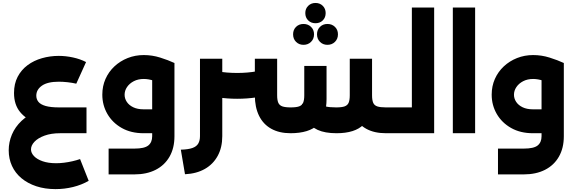

<svg xmlns="http://www.w3.org/2000/svg" viewBox="-20 -918 3959 1323"><path d="M362.7 385.1Q289.7 385.1 230.1 365.4Q170.6 345.7 127.9 310.1Q85.1 274.4 62.6 225.4Q40 176.3 40 117.4Q40 61.7 62.1 9.1Q84.3 -43.4 128.6 -85.4Q172.9 -127.4 239.3 -152.6Q305.7 -177.9 394.3 -177.9V0Q332.3 0 287.1 16.5Q241.9 33 217.7 58.5Q193.6 84 193.6 111.3Q193.6 135.7 214.2 157.6Q234.9 179.6 273.7 193.1Q312.6 206.7 367 206.7Q392.9 206.7 421.2 203.2Q449.6 199.7 477.9 193.3Q506.3 186.9 531.7 178.1L591.1 328Q542.3 356.1 483.4 370.6Q424.4 385.1 362.7 385.1ZM394.3 0V-177.9H576V0ZM387.4 -47.3Q302 -47.3 231.2 -71.3Q160.4 -95.3 118.5 -146.1Q76.6 -197 76.6 -277.1Q76.6 -340.9 101.7 -388.9Q126.9 -436.9 170 -468.9Q213.1 -501 268.9 -516.9Q324.6 -532.9 385.1 -532.9Q433.1 -532.9 482.8 -522.1Q532.4 -511.4 573 -490.4L505.6 -341.4Q478.9 -347.7 446.1 -351.4Q413.3 -355 385.6 -355Q307.7 -355 268.9 -327.7Q230.1 -300.4 230.1 -258.7Q230.1 -234.6 244.7 -216.3Q259.3 -198 294.1 -187.9Q328.9 -177.9 387.4 -177.9Z M728.4 283.7V105.9H906.3Q975.1 105.9 1001.9 84.3Q1028.6 62.7 1028.6 20.9V-483.9H1182.1V20.9Q1182.1 102.3 1148.2 161.5Q1114.3 220.7 1052.4 252.2Q990.4 283.7 906.3 283.7ZM969.4 0Q882.9 0 819.1 -36Q755.3 -72 720.1 -132.6Q685 -193.3 685 -265.7Q685 -324.6 707 -374.1Q729 -423.6 768.4 -460.5Q807.9 -497.4 859.7 -518Q911.6 -538.6 970.7 -538.6Q1028.9 -538.6 1084 -521.2Q1139.1 -503.9 1182.1 -483.9L1118.9 -326Q1035.1 -373.9 970.7 -373.9Q931.4 -373.9 901.7 -358.4Q872 -342.9 855.3 -318.1Q838.6 -293.4 838.6 -265.1Q838.6 -238.9 853.8 -215.9Q869 -192.9 898.3 -178.8Q927.6 -164.7 969.4 -164.7H1128.3V0Z M2675.7 0V-177.9Q2685 -177.9 2690.4 -153.8Q2695.7 -129.7 2695.7 -90Q2695.7 -49.1 2690.4 -24.6Q2685 0 2675.7 0ZM2639.3 0Q2559 0 2503.6 -30.6Q2448.1 -61.3 2419.1 -119.9Q2390.1 -178.4 2390.1 -261.4H2543.7Q2543.7 -228.6 2551.3 -210.3Q2558.9 -192 2579.5 -184.9Q2600.1 -177.9 2639.3 -177.9H2675.7V0ZM2299 0Q2218.9 0 2168.6 -23.1Q2118.4 -46.3 2092.9 -91.4Q2067.4 -136.4 2060.6 -201.4L2166.7 -246.9Q2169.7 -222.1 2182.6 -206.9Q2195.4 -191.6 2223 -184.7Q2250.6 -177.9 2296.7 -177.9Q2335 -177.9 2355 -185.1Q2375 -192.4 2382.6 -210.7Q2390.1 -229 2390.1 -261.4V-513.4H2543.7V-235.7Q2543.7 -117.7 2484.7 -58.9Q2425.7 0 2299 0ZM1614.1 -237.4Q1546.7 -237.4 1482.4 -246.9Q1418.1 -256.4 1358 -274.4V-459Q1411.9 -437.9 1477.4 -426.6Q1542.9 -415.3 1614.1 -415.3Q1686 -415.3 1750.4 -426.9Q1814.7 -438.4 1869.7 -460.1V-274.4Q1810 -256.4 1746 -246.9Q1682 -237.4 1614.1 -237.4ZM1983.1 0Q1904.1 0 1848.9 -30.9Q1793.7 -61.7 1764.9 -120.5Q1736.1 -179.3 1736.1 -261.4V-513.4H1889.7V-261.4Q1889.7 -229 1897.3 -210.7Q1904.9 -192.4 1925.1 -185.1Q1945.3 -177.9 1983.1 -177.9ZM1980.9 0 1983.1 -177.9Q2021.4 -177.9 2041.4 -185.1Q2061.4 -192.4 2069 -210.7Q2076.6 -229 2076.6 -261.4V-463.9H2230.1V-235.7Q2230.1 -117.7 2170.6 -58.9Q2111 0 1980.9 0ZM1226 113.3Q1276.9 112 1305.6 101.8Q1334.3 91.6 1346.1 71.1Q1358 50.7 1358 20.3V-513.4H1511.6V20.3Q1511.6 98.4 1480.1 156Q1448.7 213.6 1391.5 246.1Q1334.3 278.7 1254.7 282.6ZM2153.9 -897.6Q2184.4 -897.6 2204.2 -877.8Q2224 -858 2224 -828Q2224 -797 2204.2 -777.4Q2184.4 -757.9 2153.9 -757.9Q2123.7 -757.9 2103.7 -777.4Q2083.7 -797 2083.7 -828Q2083.7 -858 2103.7 -877.8Q2123.7 -897.6 2153.9 -897.6ZM2236.3 -752.9Q2267.4 -752.9 2288.1 -732.8Q2308.7 -712.7 2308.7 -681.6Q2308.7 -650 2288.1 -629.6Q2267.4 -609.1 2236.3 -609.1Q2205.1 -609.1 2184.8 -629.6Q2164.4 -650 2164.4 -681.6Q2164.4 -712.7 2184.8 -732.8Q2205.1 -752.9 2236.3 -752.9ZM2071.4 -752.9Q2102.6 -752.9 2123.2 -732.8Q2143.9 -712.7 2143.9 -681.6Q2143.9 -650 2123.2 -629.6Q2102.6 -609.1 2071.4 -609.1Q2040.3 -609.1 2019.9 -629.6Q1999.6 -650 1999.6 -681.6Q1999.6 -712.7 2019.9 -732.8Q2040.3 -752.9 2071.4 -752.9Z M2676 0V-177.9H2818V-866.3H2971.6V0ZM2676 0Q2666.7 0 2661.4 -24.5Q2656 -49 2656 -90.3Q2656 -130.1 2661.4 -154Q2666.7 -177.9 2676 -177.9Z M3100.3 0V-866.3H3253.9V0Z M3411.4 283.7V105.9H3589.3Q3658.1 105.9 3684.9 84.3Q3711.6 62.7 3711.6 20.9V-483.9H3865.1V20.9Q3865.1 102.3 3831.2 161.5Q3797.3 220.7 3735.4 252.2Q3673.4 283.7 3589.3 283.7ZM3652.4 0Q3565.9 0 3502.1 -36Q3438.3 -72 3403.1 -132.6Q3368 -193.3 3368 -265.7Q3368 -324.6 3390 -374.1Q3412 -423.6 3451.4 -460.5Q3490.9 -497.4 3542.7 -518Q3594.6 -538.6 3653.7 -538.6Q3711.9 -538.6 3767 -521.2Q3822.1 -503.9 3865.1 -483.9L3801.9 -326Q3718.1 -373.9 3653.7 -373.9Q3614.4 -373.9 3584.7 -358.4Q3555 -342.9 3538.3 -318.1Q3521.6 -293.4 3521.6 -265.1Q3521.6 -238.9 3536.8 -215.9Q3552 -192.9 3581.3 -178.8Q3610.6 -164.7 3652.4 -164.7H3811.3V0Z"/></svg>

Font: Alexandria
Style: Regular
Weight: 400
Designer: Mohamed Gaber
Foundry: Kief Type Foundry
Version: Version 5.100